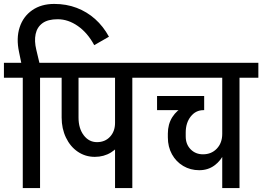

<svg xmlns="http://www.w3.org/2000/svg" viewBox="-45 -958 1336 978"><path d="M435 -728Q401 -791 351.5 -825.5Q302 -860 249 -860L231 -938Q293 -938 345.5 -918Q398 -898 439.5 -861Q481 -824 510 -771ZM67 -620 52 -693 140 -704 160 -620ZM52 -693Q37 -763 55 -818.5Q73 -874 119 -906Q165 -938 231 -938L249 -860Q199 -860 171.5 -840Q144 -820 136.5 -784.5Q129 -749 140 -704ZM71 0V-626H159V0ZM-25 -562V-638H255V-562Z M438 -159Q390 -159 351.5 -185Q313 -211 291 -257Q269 -303 269 -359H355Q355 -304 381.5 -269Q408 -234 449 -234ZM438 -159 449 -234Q490 -234 515.5 -261.5Q541 -289 541 -332H599Q599 -283 578 -243.5Q557 -204 520.5 -181.5Q484 -159 438 -159ZM269 -358V-628H355V-358ZM186 -562V-638H550V-562ZM541 0V-626H629V0ZM445 -562V-638H725V-562Z M970 -91Q925 -91 888.5 -112.5Q852 -134 831 -172Q810 -210 810 -258L901 -263Q901 -223 926 -197.5Q951 -172 989 -172ZM810 -258V-278L901 -283V-263ZM970 -91 989 -172Q1032 -172 1059.5 -201Q1087 -230 1087 -276H1119Q1119 -223 1099.5 -181Q1080 -139 1047 -115Q1014 -91 970 -91ZM810 -278Q810 -325 832.5 -361Q855 -397 896 -417.5Q937 -438 990 -438L992 -397Q952 -397 926.5 -364.5Q901 -332 901 -283ZM755 -397V-469H995V-397ZM675 -562V-638H1097V-562ZM1087 0V-626H1175V0ZM991 -562V-638H1271V-562Z"/></svg>

Font: Akshar Light
Style: Regular
Weight: 400
Version: Version 1.100